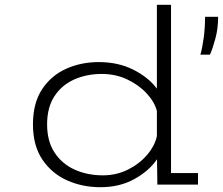

<svg xmlns="http://www.w3.org/2000/svg" viewBox="-20 -770 930 801"><path d="M399 11Q324 11 260 -17.5Q196 -46 156.8 -104.2Q117.5 -162.5 117.5 -251Q117.5 -340 155.5 -397.5Q193.5 -455 255.8 -483Q318 -511 392 -511Q473.5 -511 536.8 -479Q600 -447 634.5 -400V-750H693.5V-48H806V0H636.5L635 -105.5Q601.5 -56.5 540.2 -22.8Q479 11 399 11ZM176.5 -251Q176.5 -180.5 207.8 -133.2Q239 -86 291.8 -62.2Q344.5 -38.5 409 -38.5Q466.5 -38.5 514.5 -62.8Q562.5 -87 594.2 -124.5Q626 -162 634.5 -202V-307.5Q624.5 -345 592 -380.2Q559.5 -415.5 511 -438.5Q462.5 -461.5 404.5 -461.5Q341.5 -461.5 289.8 -438.5Q238 -415.5 207.2 -368.8Q176.5 -322 176.5 -251ZM816 -542Q823.5 -567 829.5 -609.8Q835.5 -652.5 835.5 -700H890Q890 -651 878.5 -608.8Q867 -566.5 856 -542Z"/></svg>

Font: Trispace SemiExpanded ExtraLight
Style: Regular
Weight: 200
Width: 6
Designer: Tyler Finck
Foundry: Etcetera Type Company
Version: Version 1.210; ttfautohint (v1.8.3)